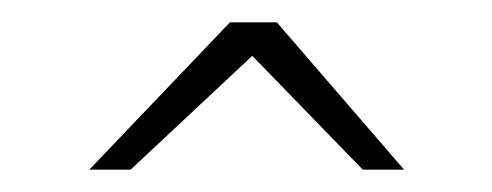

<svg xmlns="http://www.w3.org/2000/svg" viewBox="-20 -683 441 172"><path d="M186 -663H228L342 -531H305L206 -633L97 -531H60Z"/></svg>

Font: Exo Light
Style: Regular
Weight: 300
Designer: Natanael Gama
Foundry: Natanael Gama
Version: Version 1.500; ttfautohint (v1.6)